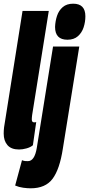

<svg xmlns="http://www.w3.org/2000/svg" viewBox="-25 -799 482 1039"><path d="M97 -740H239L149 -177Q148 -169 147.5 -163.5Q147 -158 147 -153Q147 -137 159 -137Q161 -137 164.5 -137Q168 -137 171 -139L153 -13Q140 -2 118.5 4Q97 10 78 10Q36 10 15.5 -13.5Q-5 -37 -5 -76Q-5 -93 -3 -110ZM371 -779Q437 -779 437 -711Q437 -680 427.5 -651Q418 -622 396.5 -603Q375 -584 340 -584Q273 -584 273 -653Q274 -684 283.5 -713Q293 -742 314.5 -760.5Q336 -779 371 -779ZM404 -547 315 6Q298 117 259.5 168.5Q221 220 141 220Q124 220 101 217Q78 214 57 205L94 68Q104 72 111.5 72.5Q119 73 126 73Q162 73 174 2L262 -547Z"/></svg>

Font: Georama ExtraCondensed ExtraBold
Style: Italic
Weight: 800
Width: 2
Italic angle: -9°
Designer: Jean-Baptiste Levee
Foundry: Production Type
Version: Version 1.000